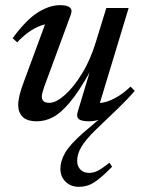

<svg xmlns="http://www.w3.org/2000/svg" viewBox="-20 -459 547 744"><path d="M502 -107Q491 -93.5 475 -76.8Q459 -60 437.5 -39L352.5 42.5Q311.5 82.5 295.2 110.2Q279 138 279 164Q279 185 291.5 198Q304 211 326 211Q341.5 211 357.8 203.2Q374 195.5 404 171.5L414.5 187Q373.5 229 346 247Q318.5 265 286 265Q254.5 265 234.2 245.2Q214 225.5 214 195Q214 165.5 232 133.8Q250 102 302 56L361.5 5.5Q343.5 11 326 11Q296 11 285.8 2.8Q275.5 -5.5 280.5 -23.5L327 -178Q284.5 -102.5 250.2 -61.8Q216 -21 185.5 -5Q155 11 123 11Q85 11 67.8 -6.2Q50.5 -23.5 50.5 -52Q50.5 -84.5 72 -141L154.5 -364.5Q100.5 -352 46.5 -295L29 -311Q82 -383 127 -411Q172 -439 213 -439Q268 -439 254.5 -402.5L151.5 -123Q142 -96 142 -84.5Q142 -60.5 171 -60.5Q197 -60.5 231.2 -90.8Q265.5 -121 298.2 -174.5Q331 -228 352 -298L392 -428H478.5L367 -60Q392.5 -61.5 423.8 -77.8Q455 -94 486 -123.5Z"/></svg>

Font: Newsreader Text Medium
Style: Italic
Weight: 500
Italic angle: -17°
Designer: Hugues Gentile
Foundry: Production Type
Version: Version 1.001